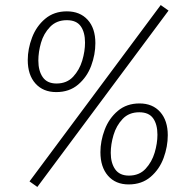

<svg xmlns="http://www.w3.org/2000/svg" viewBox="-20 -720 756 761"><path d="M617 -700 97 -1 128 21 648 -678ZM90 -482Q90 -526 107 -571Q124 -616 159 -645.5Q194 -675 245 -675Q297 -675 327.5 -641.5Q358 -608 358 -549Q358 -504 341.5 -459.5Q325 -415 290 -385Q255 -355 203 -355Q151 -355 120.5 -389Q90 -423 90 -482ZM317 -551Q317 -592 300 -616Q283 -640 245 -640Q204 -640 178.5 -613.5Q153 -587 142.5 -550.5Q132 -514 132 -480Q132 -439 149.5 -414Q167 -389 204 -389Q245 -389 270 -416Q295 -443 306 -480Q317 -517 317 -551ZM378 -117Q378 -161 395 -206Q412 -251 447 -280.5Q482 -310 533 -310Q585 -310 615 -276Q645 -242 645 -184Q645 -139 628.5 -94Q612 -49 577 -19Q542 11 490 11Q438 11 408 -23.5Q378 -58 378 -117ZM604 -186Q604 -227 587 -251Q570 -275 532 -275Q491 -275 466 -248.5Q441 -222 430 -185Q419 -148 419 -114Q419 -74 436.5 -49Q454 -24 491 -24Q532 -24 557 -51Q582 -78 593 -115Q604 -152 604 -186Z"/></svg>

Font: Fira Sans Condensed ExtraLight
Style: Italic
Weight: 275
Width: 3
Italic angle: -8°
Designer: Carrois Corporate & Edenspiekermann AG
Foundry: Carrois Corporate GbR & Edenspiekermann AG
Version: Version 4.203